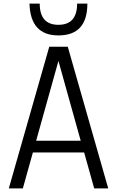

<svg xmlns="http://www.w3.org/2000/svg" viewBox="-20 -1048 651 1068"><path d="M467 -851ZM305 -851Q149 -851 144 -1028H201Q201 -910 305 -910Q409 -910 409 -1028H466Q466 -851 305 -851ZM582 0H504L448 -200H163L107 0H29L254 -788H357ZM429 -265 305 -709 181 -265Z"/></svg>

Font: Tanohe Sans
Style: Regular
Weight: 400
Designer: Village Type and Design LLC & Cristiano Sobral
Foundry: Cooper Hewitt Smithsonian Design Museum
Version: Version 1.00;September 29, 2021;FontCreator 13.0.0.2655 64-b